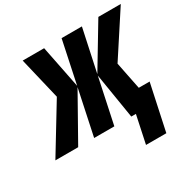

<svg xmlns="http://www.w3.org/2000/svg" viewBox="-266 -913 1334 1334"><g transform="rotate(-30 401.5 -246.0)"><path d="M532 222H695L774 -147H687L643 -366L870 -714H690L485 -373L558 -714H395L323 -373L255 -714H83L163 -378L-67 0H116L321 -364L244 0H406L483 -363L542 0H579Z"/></g></svg>

Font: Noto Sans UI Condensed Black
Style: Italic
Weight: 900
Width: 3
Italic angle: -192°
Designer: Monotype Design Team
Foundry: Monotype Imaging Inc.
Version: Version 1.901